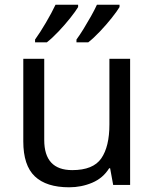

<svg xmlns="http://www.w3.org/2000/svg" viewBox="-20 -786 658 816"><path d="M533 -536V0H461L448 -71H444Q418 -29 372 -9.5Q326 10 274 10Q177 10 128 -36.5Q79 -83 79 -185V-536H168V-191Q168 -63 287 -63Q376 -63 410.5 -113Q445 -163 445 -257V-536ZM488 -756Q478 -739 455 -710Q432 -681 405 -652.5Q378 -624 355 -606H305V-618Q319 -637 335 -663Q351 -689 366.5 -716.5Q382 -744 392 -766H488ZM312 -756Q302 -739 279 -710Q256 -681 229 -652.5Q202 -624 179 -606H129V-618Q150 -647 175 -689.5Q200 -732 216 -766H312Z"/></svg>

Font: Noto Sans Carian
Style: Regular
Weight: 400
Designer: Monotype Design Team
Foundry: Monotype Imaging Inc.
Version: Version 2.002; ttfautohint (v1.8.4.7-5d5b)